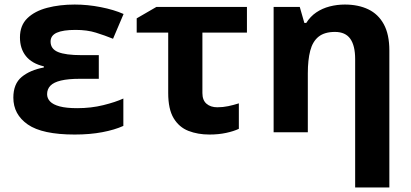

<svg xmlns="http://www.w3.org/2000/svg" viewBox="-20 -576 1790 836"><path d="M410.2 -335.9V-232.9H328.1Q276.9 -232.9 245.4 -225.3Q213.9 -217.8 199.5 -202.9Q185.1 -188 185.1 -166Q185.1 -147.9 198 -134.3Q210.9 -120.6 239.7 -112.8Q268.6 -105 315.9 -105Q377 -105 429.9 -118.2Q482.9 -131.3 517.1 -147V-27.8Q479.5 -10.7 425.8 -0.5Q372.1 9.8 305.2 9.8Q164.1 9.8 101.1 -33.9Q38.1 -77.6 38.1 -150.9Q38.1 -210.9 74.5 -241Q110.8 -271 170.9 -282.2V-287.1Q118.7 -299.3 92.8 -331.8Q66.9 -364.3 66.9 -413.1Q66.9 -465.3 99.1 -496.6Q131.3 -527.8 185.5 -542Q239.7 -556.2 305.2 -556.2Q361.8 -556.2 418.9 -544.9Q476.1 -533.7 518.1 -515.1L472.2 -407.2Q436 -421.9 397.7 -433.8Q359.4 -445.8 309.1 -445.8Q254.4 -445.8 227.3 -433.6Q200.2 -421.4 200.2 -395Q200.2 -362.8 232.9 -349.4Q265.6 -335.9 335 -335.9Z M1055.2 -545.9V-434.1H861.3V-170.9Q861.3 -139.6 879.2 -124.3Q897 -108.9 926.3 -108.9Q950.7 -108.9 973.9 -113.8Q997.1 -118.7 1020 -126V-15.1Q997.6 -4.4 964.4 2.7Q931.2 9.8 892.1 9.8Q841.3 9.8 800.5 -6.1Q759.8 -22 736.1 -61.3Q712.4 -100.6 712.4 -170.9V-434.1H575.2V-496.1L661.1 -545.9Z M1481.4 -556.2Q1540 -556.2 1583.5 -535.4Q1627 -514.6 1651.1 -470.5Q1675.3 -426.3 1675.3 -356V240.2H1526.4V-318.8Q1526.4 -377.4 1505.1 -407.2Q1483.9 -437 1438.5 -437Q1393.1 -437 1367.2 -416.3Q1341.3 -395.5 1330.8 -355.2Q1320.3 -314.9 1320.3 -256.8V0H1171.4V-545.9H1285.2L1305.2 -476.1H1313.5Q1331.1 -504.4 1357.2 -522Q1383.3 -539.6 1415.3 -547.9Q1447.3 -556.2 1481.4 -556.2Z"/></svg>

Font: Wonky
Style: Regular
Weight: 400
Designer: Monotype Design Team
Foundry: Monotype Imaging Inc.
Version: Version 3.000